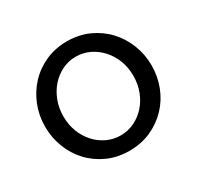

<svg xmlns="http://www.w3.org/2000/svg" viewBox="-122 -672 844 823"><g transform="rotate(-30 299.5 -260.5)"><path d="M299 10Q240 10 191.5 -12Q143 -34 108.5 -71Q74 -108 55 -157Q36 -206 36 -260Q36 -315 55.5 -364Q75 -413 109.5 -450Q144 -487 192.5 -509Q241 -531 299 -531Q358 -531 406.5 -509Q455 -487 489.5 -450Q524 -413 543.5 -364Q563 -315 563 -260Q563 -206 544 -157Q525 -108 490 -71Q455 -34 406.5 -12Q358 10 299 10ZM126 -259Q126 -218 139.5 -183Q153 -148 176.5 -122Q200 -96 231.5 -81Q263 -66 299 -66Q335 -66 366.5 -81Q398 -96 422 -122.5Q446 -149 459.5 -184.5Q473 -220 473 -261Q473 -302 459.5 -337Q446 -372 422 -398.5Q398 -425 366.5 -440Q335 -455 299 -455Q263 -455 231.5 -439.5Q200 -424 176.5 -397.5Q153 -371 139.5 -335.5Q126 -300 126 -259Z"/></g></svg>

Font: Rising Sun
Style: Regular
Weight: 400
Designer: Matt McInerney, Pablo Impallari, Rodrigo Fuenzalida (Raleway font), Stephen Hutchings (Greek), Cristiano Sobral (main ch
Foundry: The Rising Sun Project Authors
Version: Version 4.327; ttfautohint (v1.8.4.7-5d5b-dirty)